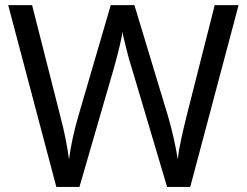

<svg xmlns="http://www.w3.org/2000/svg" viewBox="-20 -734 970 754"><path d="M917 -713.9 727.1 0H636.2L497.1 -467.8Q487.8 -496.1 480.5 -525.6Q473.1 -555.2 467.5 -577.6Q461.9 -600.1 460.9 -608.9Q460 -596.2 450 -553.7Q439.9 -511.2 426.8 -464.8L292 0H201.2L12.2 -713.9H106L216.8 -277.8Q229 -231.9 237.5 -189Q246.1 -146 251 -107.9Q255.9 -147 265.9 -192.9Q275.9 -238.8 289.1 -283.2L415 -713.9H507.8L639.2 -279.8Q652.8 -233.9 662.8 -188Q672.9 -142.1 678.2 -107.9Q682.1 -145 691.7 -188.5Q701.2 -231.9 712.9 -278.8L823.2 -713.9Z"/></svg>

Font: Defago Noto Sans
Style: Regular
Weight: 400
Designer: John M. Durdin
Foundry: Lao IT Dev Co., Ltd.
Version: Version 1.000 2007 initial release